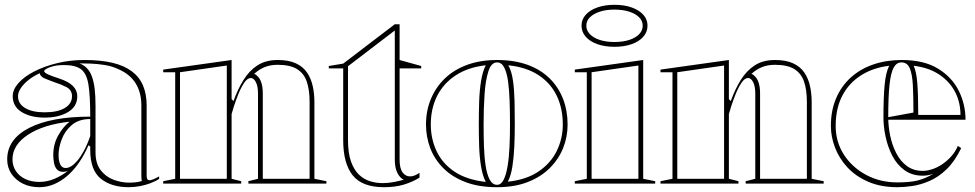

<svg xmlns="http://www.w3.org/2000/svg" viewBox="-20 -765 4063 800"><path d="M331 -515Q399 -515 448 -503.5Q497 -492 529 -468Q561 -444 576 -408.5Q591 -373 591 -325V-32Q591 -25 593.5 -19.5Q596 -14 603 -14Q609 -14 619 -18Q629 -22 643 -30V-20Q629 -10 608 -2Q587 6 563 10.5Q539 15 516 15Q444 15 400 -20.5Q356 -56 356 -140Q356 -142 356 -143.5Q356 -145 356 -147.5Q356 -150 356 -154L349 -160Q331 -119 308.5 -86.5Q286 -54 259.5 -31.5Q233 -9 204 3Q175 15 144 15Q105 15 75 0Q45 -15 27.5 -41Q10 -67 10 -101Q10 -185 101.5 -232Q193 -279 356 -279Q356 -366 348.5 -412.5Q341 -459 317.5 -476.5Q294 -494 246 -494Q222 -494 203.5 -489.5Q185 -485 174.5 -479Q164 -473 164 -469Q164 -463 178 -456Q192 -449 229 -437Q302 -413 302 -364Q302 -321 263.5 -298Q225 -275 166 -275Q108 -275 70.5 -298Q33 -321 33 -364Q33 -392 57 -419Q81 -446 123 -467.5Q165 -489 218.5 -502Q272 -515 331 -515ZM356 -269Q308 -269 279 -244Q250 -219 237 -184Q224 -149 224 -119Q224 -101 227.5 -89Q231 -77 237.5 -71Q244 -65 254 -65Q264 -65 276 -72Q288 -79 301.5 -94.5Q315 -110 329 -135.5Q343 -161 356 -198ZM144 -7Q176 -7 207 -20Q238 -33 264 -54Q258 -51 253 -50Q248 -49 243 -49Q226 -49 217 -59.5Q208 -70 205 -86.5Q202 -103 202 -119Q202 -165 223 -201.5Q244 -238 270 -258Q161 -246 96.5 -203.5Q32 -161 32 -101Q32 -74 46 -52.5Q60 -31 85.5 -19Q111 -7 144 -7ZM311 -501Q330 -494 343 -480Q356 -466 363 -446Q371 -424 374.5 -394.5Q378 -365 378 -325V-130Q378 -84 399.5 -56Q421 -28 453.5 -16Q486 -4 517 -4Q532 -4 546 -5.5Q560 -7 571 -11Q570 -13 569.5 -19Q569 -25 569 -37V-325Q569 -380 545 -418Q521 -456 475 -476Q448 -489 417 -494Q386 -499 358.5 -500Q331 -501 311 -501ZM166 -297Q220 -297 250 -315Q280 -333 280 -364Q280 -390 257 -402Q234 -414 208 -422Q194 -427 181.5 -432Q169 -437 162 -440Q146 -449 146 -460Q119 -448 98.5 -431.5Q78 -415 66.5 -397.5Q55 -380 55 -364Q55 -333 84.5 -315Q114 -297 166 -297Z M1340 -10V0H1015V-10L1055 -20V-375Q1055 -406 1046 -423Q1037 -440 1025 -440Q1011 -440 997.5 -420Q984 -400 973 -372.5Q962 -345 954.5 -321.5Q947 -298 945 -290V-20L985 -10V0H660V-10L710 -20V-464H660V-475L945 -515V-352L953 -344Q970 -392 994 -431Q1018 -470 1052.5 -492.5Q1087 -515 1137 -515Q1183 -515 1213 -501Q1243 -487 1259.5 -462.5Q1276 -438 1283 -406.5Q1290 -375 1290 -340V-20ZM730 -20H925V-492L730 -464ZM1075 -20H1270V-340Q1270 -391 1258 -425.5Q1246 -460 1217 -477.5Q1188 -495 1137 -495Q1106 -495 1082 -485Q1058 -475 1039 -457Q1042 -456 1045 -454.5Q1048 -453 1049 -451Q1062 -441 1068.5 -422Q1075 -403 1075 -375Z M1580 15Q1489 15 1449.5 -34.5Q1410 -84 1410 -181V-480H1350V-490L1410 -500L1625 -664H1645V-515L1735 -490V-480H1645V-100Q1645 -63 1657.5 -46.5Q1670 -30 1688 -30Q1698 -30 1708 -34Q1718 -38 1728 -45V-25Q1714 -16 1697 -8.5Q1680 -1 1661.5 4.5Q1643 10 1622.5 12.5Q1602 15 1580 15ZM1662 -16Q1646 -24 1635.5 -45Q1625 -66 1625 -100V-638L1430 -489V-181Q1430 -127 1442.5 -92Q1455 -57 1475.5 -37.5Q1496 -18 1521.5 -10Q1547 -2 1574 -2Q1598 -2 1621 -6.5Q1644 -11 1662 -16Z M2051 -515Q2123 -515 2178 -495Q2233 -475 2270 -438.5Q2307 -402 2326 -353Q2345 -304 2345 -246Q2345 -195 2326.5 -148.5Q2308 -102 2271 -65Q2234 -28 2179 -6.5Q2124 15 2051 15Q1975 15 1919 -6.5Q1863 -28 1826.5 -65Q1790 -102 1772.5 -148.5Q1755 -195 1755 -246Q1755 -304 1775.5 -353Q1796 -402 1834 -438.5Q1872 -475 1927 -495Q1982 -515 2051 -515ZM2051 -505Q2027 -505 2015 -468Q2003 -431 1999 -372Q1995 -313 1995 -246Q1995 -200 1996.5 -155Q1998 -110 2003.5 -74Q2009 -38 2020.5 -16.5Q2032 5 2051 5Q2068 5 2078.5 -16Q2089 -37 2095 -73Q2101 -109 2103 -154Q2105 -199 2105 -246Q2105 -296 2103.5 -342.5Q2102 -389 2097 -425.5Q2092 -462 2081 -483.5Q2070 -505 2051 -505ZM1775 -246Q1775 -187 1799 -135.5Q1823 -84 1873.5 -50Q1924 -16 2004 -7Q1991 -32 1984.5 -71Q1978 -110 1976.5 -155.5Q1975 -201 1975 -246Q1975 -294 1976.5 -341Q1978 -388 1984.5 -428Q1991 -468 2004 -493Q1931 -485 1879.5 -451.5Q1828 -418 1801.5 -365.5Q1775 -313 1775 -246ZM2325 -246Q2325 -313 2300 -365.5Q2275 -418 2224.5 -451.5Q2174 -485 2098 -493Q2112 -468 2117.5 -428.5Q2123 -389 2124 -341.5Q2125 -294 2125 -246Q2125 -201 2123 -155.5Q2121 -110 2115 -71.5Q2109 -33 2096 -8Q2173 -16 2224 -50.5Q2275 -85 2300 -136.5Q2325 -188 2325 -246Z M2540 -570Q2500 -570 2469 -581Q2438 -592 2420.5 -612Q2403 -632 2403 -658Q2403 -684 2420.5 -703.5Q2438 -723 2469 -734Q2500 -745 2540 -745Q2581 -745 2612 -734Q2643 -723 2660.5 -703.5Q2678 -684 2678 -658Q2678 -632 2660.5 -612Q2643 -592 2612 -581Q2581 -570 2540 -570ZM2375 0V-10L2425 -20V-464H2375V-475L2660 -515V-20L2710 -10V0ZM2445 -20H2640V-492L2445 -464ZM2540 -590Q2575 -590 2601.5 -598.5Q2628 -607 2643 -622.5Q2658 -638 2658 -658Q2658 -678 2643 -693Q2628 -708 2601.5 -716.5Q2575 -725 2540 -725Q2506 -725 2479.5 -716.5Q2453 -708 2438 -693Q2423 -678 2423 -658Q2423 -638 2438 -622.5Q2453 -607 2479.5 -598.5Q2506 -590 2540 -590Z M3412 -10V0H3087V-10L3127 -20V-375Q3127 -406 3118 -423Q3109 -440 3097 -440Q3083 -440 3069.5 -420Q3056 -400 3045 -372.5Q3034 -345 3026.5 -321.5Q3019 -298 3017 -290V-20L3057 -10V0H2732V-10L2782 -20V-464H2732V-475L3017 -515V-352L3025 -344Q3042 -392 3066 -431Q3090 -470 3124.5 -492.5Q3159 -515 3209 -515Q3255 -515 3285 -501Q3315 -487 3331.5 -462.5Q3348 -438 3355 -406.5Q3362 -375 3362 -340V-20ZM2802 -20H2997V-492L2802 -464ZM3147 -20H3342V-340Q3342 -391 3330 -425.5Q3318 -460 3289 -477.5Q3260 -495 3209 -495Q3178 -495 3154 -485Q3130 -475 3111 -457Q3114 -456 3117 -454.5Q3120 -453 3121 -451Q3134 -441 3140.5 -422Q3147 -403 3147 -375Z M3737 -515Q3830 -515 3888.5 -479Q3947 -443 3975 -386.5Q4003 -330 4003 -266H3677V-276L3786 -296Q3786 -364 3783.5 -410.5Q3781 -457 3770.5 -481Q3760 -505 3736 -505Q3716 -505 3704 -484Q3692 -463 3686.5 -413.5Q3681 -364 3681 -276Q3681 -239 3689 -200Q3697 -161 3714 -127.5Q3731 -94 3758.5 -73.5Q3786 -53 3825 -53Q3843 -53 3864.5 -60Q3886 -67 3906.5 -81Q3927 -95 3944 -114Q3961 -133 3971 -157L3985 -148Q3958 -92 3924 -59.5Q3890 -27 3853 -11Q3816 5 3781.5 10Q3747 15 3719 15Q3650 15 3598 -7.5Q3546 -30 3511.5 -67Q3477 -104 3459.5 -149.5Q3442 -195 3442 -240Q3442 -305 3464 -356Q3486 -407 3525.5 -442.5Q3565 -478 3619 -496.5Q3673 -515 3737 -515ZM3462 -240Q3462 -174 3496 -121Q3530 -68 3588.5 -36.5Q3647 -5 3719 -5Q3771 -5 3803.5 -13Q3836 -21 3869 -41Q3858 -37 3847 -35Q3836 -33 3825 -33Q3780 -33 3748.5 -56Q3717 -79 3698 -116Q3679 -153 3670 -195Q3661 -237 3661 -276Q3661 -359 3666 -411.5Q3671 -464 3685 -491Q3618 -483 3567.5 -451Q3517 -419 3489.5 -366Q3462 -313 3462 -240ZM3806 -286H3982Q3982 -337 3960.5 -380Q3939 -423 3895.5 -453Q3852 -483 3787 -491Q3798 -467 3802 -420Q3806 -373 3806 -286Z"/></svg>

Font: Kalnia Glaze Thin
Style: Bold
Weight: 700
Version: Version 1.110